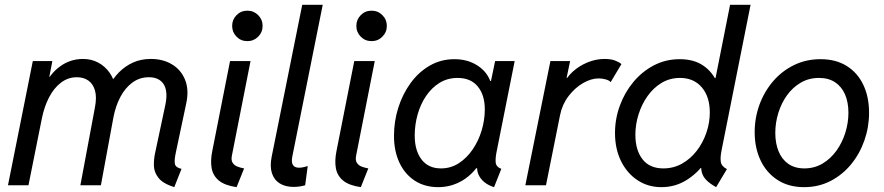

<svg xmlns="http://www.w3.org/2000/svg" viewBox="-20 -772 3683 800"><path d="M706.1 7.8Q658.7 -7.3 640.4 -30.8Q622.1 -54.2 621.3 -80.6Q620.6 -106.9 625.5 -130.9L668.5 -333Q674.8 -361.8 673.1 -383.8Q671.4 -405.8 662.4 -420.4Q653.3 -435.1 637.7 -442.6Q622.1 -450.2 600.6 -450.2Q561.5 -450.2 531.2 -427.7Q501 -405.3 481.2 -367.4Q461.4 -329.6 452.6 -283.2L400.4 0H314.9L375.5 -324.2Q383.8 -367.2 375.7 -395Q367.7 -422.9 347.9 -436.5Q328.1 -450.2 300.3 -450.2Q263.7 -450.2 234.1 -427.7Q204.6 -405.3 184.6 -366.7Q164.6 -328.1 154.8 -280.3L98.6 0H13.2L116.7 -517.6H198.2L185.5 -452.1H203.6L163.6 -410.2Q187 -463.9 230 -495.1Q272.9 -526.4 325.7 -526.4Q360.8 -526.4 389.2 -511.2Q417.5 -496.1 436.3 -469.5Q455.1 -442.9 461.4 -409.2L425.3 -442.4H481L434.1 -414.1Q451.2 -445.8 476.3 -471.2Q501.5 -496.6 534.4 -511.5Q567.4 -526.4 608.4 -526.4Q659.7 -526.4 697.3 -503.4Q734.9 -480.5 751.5 -438.7Q768.1 -397 755.9 -340.8L712.9 -137.7Q705.6 -104.5 708.7 -89.1Q711.9 -73.7 736.3 -68.4Z M965.8 7.8Q916 0.5 891.6 -20Q867.2 -40.5 861.8 -71.5Q856.4 -102.5 864.3 -141.6L938.5 -517.6H1023.9L946.3 -124Q942.4 -104.5 949.2 -93.8Q956.1 -83 969.2 -77.9Q982.4 -72.8 997.1 -70.3ZM1010.7 -600.6Q983.9 -600.6 965.6 -619.1Q947.3 -637.7 947.3 -664.1Q947.3 -690.4 965.6 -709Q983.9 -727.5 1010.7 -727.5Q1037.1 -727.5 1055.7 -709Q1074.2 -690.4 1074.2 -664.1Q1074.2 -637.7 1055.7 -619.1Q1037.1 -600.6 1010.7 -600.6Z M1203.6 6.8Q1168.9 6.8 1145.5 -7.8Q1122.1 -22.5 1113 -50.5Q1104 -78.6 1111.8 -118.2L1239.3 -752H1324.7L1197.8 -119.1Q1189 -73.2 1226.1 -73.2Q1236.3 -73.2 1246.8 -75.9Q1257.3 -78.6 1262.2 -80.1L1251.5 0Q1241.2 2.9 1229 4.9Q1216.8 6.8 1203.6 6.8Z M1483.4 7.8Q1433.6 0.5 1409.2 -20Q1384.8 -40.5 1379.4 -71.5Q1374 -102.5 1381.8 -141.6L1456.1 -517.6H1541.5L1463.9 -124Q1460 -104.5 1466.8 -93.8Q1473.6 -83 1486.8 -77.9Q1500 -72.8 1514.6 -70.3ZM1528.3 -600.6Q1501.5 -600.6 1483.2 -619.1Q1464.8 -637.7 1464.8 -664.1Q1464.8 -690.4 1483.2 -709Q1501.5 -727.5 1528.3 -727.5Q1554.7 -727.5 1573.2 -709Q1591.8 -690.4 1591.8 -664.1Q1591.8 -637.7 1573.2 -619.1Q1554.7 -600.6 1528.3 -600.6Z M1806.2 7.8Q1750 7.8 1708.5 -19Q1667 -45.9 1644.3 -94.2Q1621.6 -142.6 1621.6 -206.1Q1621.6 -266.6 1639.6 -323.5Q1657.7 -380.4 1690.9 -426Q1724.1 -471.7 1770.5 -498.5Q1816.9 -525.4 1873.5 -525.4Q1928.7 -525.4 1969.5 -499Q2010.3 -472.7 2024.9 -428.7L1998.5 -434.6H2060.1L2021.5 -414.1L2043 -517.6H2124.5L2050.3 -145.5Q2043.9 -115.7 2045.2 -96.4Q2046.4 -77.1 2068.8 -68.4L2038.6 7.8Q2014.6 0.5 1997.8 -13.4Q1981 -27.3 1973.1 -46.1Q1965.3 -64.9 1969.2 -85.9L2003.4 -71.3H1931.2L1989.7 -108.4Q1955.6 -49.3 1908.4 -20.8Q1861.3 7.8 1806.2 7.8ZM1817.4 -70.3Q1858.4 -70.3 1891.8 -92Q1925.3 -113.8 1949.7 -149.7Q1974.1 -185.5 1987.1 -229.2Q2000 -272.9 2000 -316.4Q2000 -376 1970.7 -411.6Q1941.4 -447.3 1886.7 -447.3Q1844.7 -447.3 1811.5 -426.8Q1778.3 -406.2 1755.1 -371.8Q1731.9 -337.4 1720 -294.7Q1708 -252 1708 -207Q1708 -145 1736.3 -107.7Q1764.6 -70.3 1817.4 -70.3Z M2168.9 0 2273.4 -517.6H2355.5L2340.8 -447.3H2352.5L2327.1 -418Q2339.4 -448.7 2366.5 -473.4Q2393.6 -498 2428.5 -512.2Q2463.4 -526.4 2499 -526.4Q2526.4 -526.4 2543.9 -519.3Q2561.5 -512.2 2569.3 -504.9L2524.4 -429.7Q2519.5 -436.5 2504.9 -440.9Q2490.2 -445.3 2474.6 -445.3Q2442.9 -445.3 2408.9 -425.5Q2375 -405.8 2348.6 -371.1Q2322.3 -336.4 2313.5 -292L2254.9 0Z M2963.9 7.8Q2938.5 -6.3 2923.8 -21Q2909.2 -35.6 2904.3 -53.7Q2899.4 -71.8 2903.3 -95.7L2923.8 -72.3H2877L2914.1 -128.9L2964.8 -382.8L2950.7 -446.8H2961.4L3022 -752H3107.4L2986.3 -144.5Q2980.5 -114.7 2983.4 -96.9Q2986.3 -79.1 3008.8 -67.4ZM2735.8 7.8Q2680.2 7.8 2636.5 -21Q2592.8 -49.8 2567.6 -100.8Q2542.5 -151.9 2542.5 -217.8Q2542.5 -276.4 2562.5 -331.3Q2582.5 -386.2 2618.7 -429.9Q2654.8 -473.6 2704.1 -499.5Q2753.4 -525.4 2812 -525.4Q2871.6 -525.4 2910.6 -498.5Q2949.7 -471.7 2969.2 -425Q2988.8 -378.4 2988.8 -319.3Q2988.8 -260.7 2970.7 -202.6Q2952.6 -144.5 2919.2 -96.9Q2885.7 -49.3 2839.1 -20.8Q2792.5 7.8 2735.8 7.8ZM2744.1 -70.3Q2786.6 -70.3 2822 -90.3Q2857.4 -110.4 2883.3 -144Q2909.2 -177.7 2923.3 -219.2Q2937.5 -260.7 2937.5 -303.2Q2937.5 -369.1 2904.1 -408.2Q2870.6 -447.3 2813.5 -447.3Q2771 -447.3 2736.8 -426.8Q2702.6 -406.2 2678.2 -371.8Q2653.8 -337.4 2640.6 -295.4Q2627.4 -253.4 2627.4 -210.4Q2627.4 -147 2657 -108.6Q2686.5 -70.3 2744.1 -70.3Z M3330.6 7.8Q3266.1 7.8 3220 -22Q3173.8 -51.8 3149.2 -103.5Q3124.5 -155.3 3124.5 -221.2Q3124.5 -281.2 3144.5 -335.9Q3164.6 -390.6 3201.2 -433.3Q3237.8 -476.1 3288.1 -500.7Q3338.4 -525.4 3398.9 -525.4Q3463.4 -525.4 3508.5 -496.8Q3553.7 -468.3 3577.4 -418Q3601.1 -367.7 3601.1 -302.2Q3601.1 -242.2 3581.5 -186.5Q3562 -130.9 3526.1 -87.2Q3490.2 -43.5 3440.4 -17.8Q3390.6 7.8 3330.6 7.8ZM3331.5 -70.3Q3373 -70.3 3407 -90.3Q3440.9 -110.4 3465.1 -144Q3489.3 -177.7 3502.2 -219Q3515.1 -260.3 3515.1 -302.2Q3515.1 -345.7 3501 -378.4Q3486.8 -411.1 3459.5 -429.2Q3432.1 -447.3 3392.6 -447.3Q3350.1 -447.3 3316.4 -427.5Q3282.7 -407.7 3259 -374.8Q3235.4 -341.8 3222.9 -301Q3210.4 -260.3 3210.4 -218.3Q3210.4 -174.8 3224.1 -141.4Q3237.8 -107.9 3264.9 -89.1Q3292 -70.3 3331.5 -70.3Z"/></svg>

Font: Reddit Sans
Style: Italic
Weight: 400
Italic angle: -11.25°
Designer: Stephen Hutchings
Version: Version 1.013